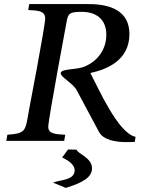

<svg xmlns="http://www.w3.org/2000/svg" viewBox="-20 -688 746 939"><path d="M11 1H294L299 -29C256 -32 216 -31 216 -68C216 -103 306 -583 306 -583C313 -624 323 -630 380 -630C454 -630 500 -591 500 -518C500 -449 460 -391 397 -364C359 -345 277 -354 277 -330C277 -310 335 -283 355 -247L464 -43C486 -2 548 7 599 7C619 7 639 6 639 6L643 -19C558 -35 460 -259 422 -331C501 -348 613 -392 613 -521C613 -634 522 -668 414 -668H123L118 -639C164 -636 201 -637 201 -597C201 -562 120 -140 120 -140C104 -46 106 -36 16 -29ZM239 205 302 231C381 206 430 181 430 135C430 82 356 62 355 44L313 43L284 82C297 89 345 110 345 145C345 194 275 191 239 205Z"/></svg>

Font: KpRoman
Style: SemiboldItalic
Weight: 600
Italic angle: -11°
Version: Version 0.66